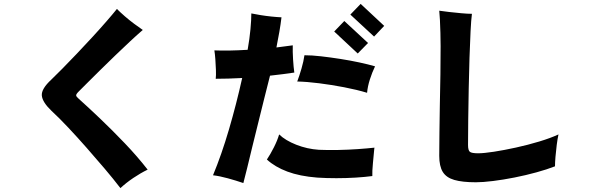

<svg xmlns="http://www.w3.org/2000/svg" viewBox="-20 -886 3040 987"><path d="M599 81Q563 34 518 -19Q473 -72 425.5 -126Q378 -180 331.5 -229.5Q285 -279 244 -317Q198 -361 195 -395Q192 -429 244 -477Q266 -498 300.5 -533Q335 -568 375 -610Q415 -652 455 -695.5Q495 -739 528 -777Q561 -815 581 -840Q598 -823 621.5 -802.5Q645 -782 670 -763.5Q695 -745 714 -732Q687 -709 650 -674.5Q613 -640 572.5 -601Q532 -562 494.5 -525Q457 -488 427.5 -458.5Q398 -429 384 -415Q371 -402 371.5 -395.5Q372 -389 385 -378Q432 -336 494.5 -276.5Q557 -217 621.5 -149.5Q686 -82 739 -14Q702 4 665 29Q628 54 599 81Z M1231 55Q1193 42 1151 30.5Q1109 19 1075 15Q1119 -91 1157 -220.5Q1195 -350 1225 -485Q1188 -483 1153.5 -482Q1119 -481 1089 -481Q1091 -499 1090 -526.5Q1089 -554 1087 -581.5Q1085 -609 1082 -627Q1155 -624 1253 -630Q1263 -687 1267.5 -735.5Q1272 -784 1272 -817Q1291 -813 1318.5 -808.5Q1346 -804 1375 -801Q1404 -798 1427 -797Q1423 -762 1416 -722Q1409 -682 1401 -642Q1425 -645 1447 -648Q1469 -651 1485 -653Q1484 -622 1486.5 -581Q1489 -540 1493 -513Q1468 -509 1435.5 -505Q1403 -501 1368 -497Q1354 -443 1338.5 -380Q1323 -317 1307 -253Q1291 -189 1276.5 -129.5Q1262 -70 1250.5 -22Q1239 26 1231 55ZM1611 27Q1521 20 1457 -4Q1393 -28 1352 -66Q1370 -93 1388 -128.5Q1406 -164 1415 -195Q1447 -164 1503 -142Q1559 -120 1619 -116Q1664 -114 1717 -115Q1770 -116 1819.5 -119.5Q1869 -123 1905 -127Q1905 -125 1904 -121Q1901 -88 1897 -46.5Q1893 -5 1894 19Q1857 24 1808.5 27Q1760 30 1709 30Q1658 30 1611 27ZM1867 -409Q1814 -425 1749 -437.5Q1684 -450 1620.5 -458Q1557 -466 1508 -467Q1519 -496 1530 -534Q1541 -572 1545 -602Q1583 -602 1631 -596.5Q1679 -591 1730 -583Q1781 -575 1827.5 -565Q1874 -555 1908 -545Q1893 -514 1881.5 -478Q1870 -442 1867 -409ZM1903 -698 1781 -811 1834 -866 1955 -753ZM1819 -611 1698 -724 1750 -778 1872 -665Z M2426 51Q2357 51 2315.5 39Q2274 27 2256 -2.5Q2238 -32 2238 -85Q2238 -140 2239 -206.5Q2240 -273 2241 -343Q2243 -424 2244 -503.5Q2245 -583 2245 -649Q2245 -681 2244 -717Q2243 -753 2241.5 -783.5Q2240 -814 2238 -831Q2257 -828 2288 -824.5Q2319 -821 2351.5 -818Q2384 -815 2406 -815Q2402 -785 2399 -725.5Q2396 -666 2393.5 -589Q2391 -512 2389.5 -430Q2388 -348 2387 -272.5Q2386 -197 2386 -141Q2386 -113 2395.5 -105.5Q2405 -98 2438 -98Q2467 -98 2519 -106Q2571 -114 2632.5 -127.5Q2694 -141 2752 -158.5Q2810 -176 2851 -195Q2846 -173 2842 -141.5Q2838 -110 2835.5 -80Q2833 -50 2833 -31Q2792 -15 2737.5 0Q2683 15 2625 26.5Q2567 38 2514.5 44.5Q2462 51 2426 51Z"/></svg>

Font: Zen Kaku Gothic Antique Black
Style: Regular
Weight: 900
Designer: Yoshimichi Ohira
Foundry: Positype
Version: Version 1.001